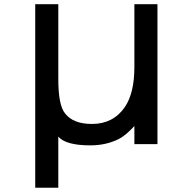

<svg xmlns="http://www.w3.org/2000/svg" viewBox="-20 -677 905 902"><path d="M611.3 -85V0H719.7V-657.2H611.3V-361.3Q611.3 -240.2 566.4 -173.8Q511.7 -94.7 412.1 -94.7Q324.2 -94.7 286.1 -143.6Q253.9 -181.6 253.9 -305.7V-657.2H145.5V205.1H253.9V-35.2Q289.1 5.9 404.3 5.9Q477.5 5.9 537.1 -23.4Q571.3 -41 611.3 -85Z"/></svg>

Font: OCR-B
Style: Regular
Weight: 400
Version: 1.1